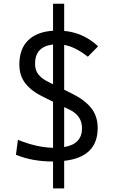

<svg xmlns="http://www.w3.org/2000/svg" viewBox="-20 -870 626 1046"><path d="M269 156.2V9.8Q154.3 9.8 66.9 -26.9L77.6 -108.4Q178.7 -66.9 269 -64.9V-315.9L216.3 -341.8Q152.8 -372.1 119.1 -414.6Q85.4 -457 85.4 -519Q85.4 -602.5 132.6 -649.7Q179.7 -696.8 269 -702.6V-849.6H329.6V-701.7Q435.1 -691.9 514.6 -617.7L458.5 -561Q391.1 -614.3 329.6 -625.5V-381.3L369.6 -361.3Q439.9 -327.1 476.1 -282.5Q512.2 -237.8 512.2 -172.4Q512.2 -14.2 329.6 6.3V156.2ZM269 -411.1V-627.4Q170.9 -616.7 170.9 -522.5Q170.9 -487.3 189.5 -464.1Q208 -440.9 244.1 -423.3ZM329.6 -68.8Q426.8 -85 426.8 -170.9Q426.8 -240.2 358.9 -272.5L329.6 -286.6Z"/></svg>

Font: CaskaydiaMono NF SemiLight
Style: Regular
Weight: 350
Designer: Aaron Bell
Foundry: Saja Typeworks
Version: Version 2111.001; ttfautohint (v1.8.4);Nerd Fonts 3.1.1